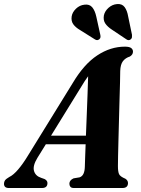

<svg xmlns="http://www.w3.org/2000/svg" viewBox="-65 -943 706 963"><path d="M122.5 -151Q98.5 -111.5 105.5 -86Q112.5 -60.5 141.5 -51L158.5 -45Q173 -37.5 173 -25Q173 0 145.5 0H-20.5Q-45 0 -45 -21.5Q-45 -31 -39.8 -38.5Q-34.5 -46 -18 -55.5Q2 -65 26 -93Q50 -121 74.5 -161.5L301 -528.5Q356.5 -621.5 422.8 -665.2Q489 -709 561.5 -709Q584 -709 593 -702Q602 -695 602 -684Q602 -669 586.5 -659.5Q564 -652.5 551.5 -636Q539 -619.5 538 -587Q538 -568 537 -529.8Q536 -491.5 534.5 -442.8Q533 -394 531.8 -342.2Q530.5 -290.5 529.2 -243Q528 -195.5 527.2 -160.2Q526.5 -125 526.5 -110Q526.5 -82.5 532 -70Q537.5 -57.5 564 -46.5Q577 -38 577 -24.5Q576.5 0 549 0H305.5Q293 0 288 -6.2Q283 -12.5 283 -21.5Q283 -39 304 -48.5L334 -53.5Q347.5 -58 353.8 -71.8Q360 -85.5 360.5 -106Q361 -122.5 362 -152.2Q363 -182 364.5 -219.5H165ZM338.5 -501.5 191 -262.5H366Q368 -313.5 370.2 -368.2Q372.5 -423 374.2 -473.2Q376 -523.5 377 -560.5Q369.5 -550.5 360 -536.2Q350.5 -522 338.5 -501.5ZM578 -859.5 597 -768.5Q597.5 -761.5 596.8 -755.8Q596 -750 590.5 -745.5Q580 -737.5 568.5 -746L496 -794.5Q474.5 -808.5 463.2 -825Q452 -841.5 456 -865.5Q460.5 -887 479.2 -903.8Q498 -920.5 521.5 -922.5Q547 -925 560 -907.5Q573 -890 578 -859.5ZM418 -859.5 438 -769Q439.5 -762.5 439 -756.8Q438.5 -751 433.5 -746.5Q423 -737.5 411 -745.5L337 -792Q314.5 -805 302.8 -821Q291 -837 294.5 -861Q298 -882 316.2 -899.5Q334.5 -917 358.5 -919.5Q384 -923 397.8 -906.2Q411.5 -889.5 418 -859.5Z"/></svg>

Font: Fraunces 144pt S050
Style: Bold Italic
Weight: 700
Italic angle: -16°
Version: Version 1.000; ttfautohint (v1.8.3)